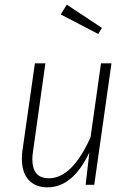

<svg xmlns="http://www.w3.org/2000/svg" viewBox="-20 -794 559 825"><path d="M74 -111Q74 -132 76 -144L130 -522H175L122 -144Q119 -126 119 -110Q119 -28 190 -28Q290 -28 369 -204L414 -522H459L385 0H348L364 -139Q293 11 184 11Q132 11 103 -21Q74 -53 74 -111ZM267 -774 418 -674 402 -648 241 -732Z"/></svg>

Font: Fira Sans Condensed ExtraLight
Style: Italic
Weight: 275
Width: 3
Italic angle: -8°
Designer: Carrois Corporate & Edenspiekermann AG
Foundry: Carrois Corporate GbR & Edenspiekermann AG
Version: Version 4.203